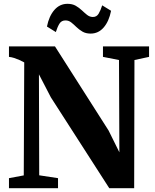

<svg xmlns="http://www.w3.org/2000/svg" viewBox="-20 -986 812 1006"><path d="M27 0V-52.5L104.5 -67L107 -659Q95.5 -665.5 82 -671.5Q68.5 -677.5 54.8 -682Q41 -686.5 27 -688V-743H268L549 -302L605.5 -188L603.5 -671.5L519.5 -688V-743H761V-688L684.5 -671.5L683 0H552.5L246.5 -476L184 -596.5L185.5 -67.5L284 -52.5V0ZM455 -810Q429.5 -810 411.8 -820.5Q394 -831 380.2 -844.5Q366.5 -858 353.2 -868.5Q340 -879 323 -879Q302 -879 291.5 -862Q281 -845 272.5 -818L226 -847Q237 -902 265 -934Q293 -966 333.5 -966Q359 -966 376.8 -955.8Q394.5 -945.5 408.8 -932Q423 -918.5 436.2 -908Q449.5 -897.5 465.5 -897Q486 -896.5 496.5 -913.8Q507 -931 515.5 -958L562 -929.5Q551 -874 523.2 -842Q495.5 -810 455 -810Z"/></svg>

Font: Merriweather 48pt ExtraBold
Style: Regular
Weight: 800
Version: Version 2.100